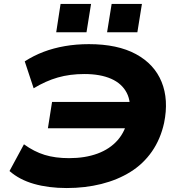

<svg xmlns="http://www.w3.org/2000/svg" viewBox="-20 -939 906 970"><path d="M317 11Q225 11 151.5 -10Q78 -31 28 -75L101 -210Q152 -173 205.5 -156.5Q259 -140 329 -140Q410 -140 472.5 -163Q535 -186 574.5 -231Q614 -276 627 -344L645 -291H222L243 -424H672L632 -352Q645 -422 620.5 -469.5Q596 -517 541.5 -541Q487 -565 406 -565Q333 -565 272 -547.5Q211 -530 150 -493L105 -629Q150 -658 200 -677Q250 -696 307.5 -706Q365 -716 429 -716Q574 -716 667 -665.5Q760 -615 796.5 -525Q833 -435 809 -318Q791 -236 747.5 -173.5Q704 -111 639 -70.5Q574 -30 492 -9.5Q410 11 317 11ZM521 -776 544 -919H697L674 -776ZM264 -776 286 -919H440L417 -776Z"/></svg>

Font: Nunito Sans 10pt Expanded ExtraBold
Style: Italic
Weight: 800
Width: 7
Italic angle: -9°
Designer: Vernon Adams
Foundry: Vernon Adams
Version: Version 3.101;gftools[0.9.27]